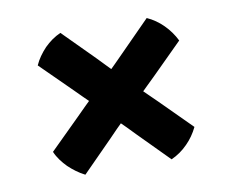

<svg xmlns="http://www.w3.org/2000/svg" viewBox="-54 -585 648 536"><g transform="rotate(-10 270.0 -317.0)"><path d="M156 -353.5Q167 -342.5 178.5 -331Q190 -319.5 201 -309L262 -247.5Q273 -237 284.2 -225.5Q295.5 -214 306.5 -202.5L392 -116Q418 -127.5 438.5 -148.5Q458 -168 470.5 -194L384 -280.5Q373 -291.5 361.2 -302.8Q349.5 -314 338.5 -325L278 -385.5Q266.5 -396.5 255.5 -408.2Q244.5 -420 233.5 -431L147.5 -517.5Q135 -512 123.2 -503.8Q111.5 -495.5 101.5 -485.5Q91.5 -475 83.2 -463.2Q75 -451.5 69.5 -439ZM233.5 -202.5Q244.5 -214 255.5 -225.2Q266.5 -236.5 278 -247.5L338.5 -308.5Q349.5 -319.5 361.2 -330.8Q373 -342 384 -353L470.5 -439Q458 -464.5 437.5 -485Q427.5 -495 416 -503Q404.5 -511 392 -516.5L306.5 -430Q295.5 -419 284.2 -407.5Q273 -396 262 -385.5L201 -324Q190 -313.5 178.5 -302Q167 -290.5 156 -279.5L69.5 -194Q75 -181 83.5 -169.5Q92 -158 101.5 -148.5Q111.5 -139 123 -130.5Q134.5 -122 147.5 -115.5Z"/></g></svg>

Font: Signika SemiBold
Style: Regular
Weight: 600
Designer: Anna Giedry
Foundry: Anna Giedry
Version: Version 2.001